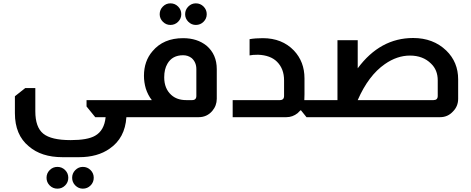

<svg xmlns="http://www.w3.org/2000/svg" viewBox="-20 -700 2812 1147"><path d="M191 -174V-35Q191 60 238.5 98.5Q286 137 402 137Q503 137 548 111Q603 80 611 0H549L497 -64V-102H773V0H735Q727 125 635 188Q563 239 452 239H353Q227 239 152 174Q69 106 69 -24V-125L131 -174ZM323 297Q350 297 369 316Q388 335 388 362Q388 389 369 408Q350 427 323 427Q296 427 277 408Q258 389 258 362Q258 335 277 316Q296 297 323 297ZM475 297Q502 297 521 316Q540 335 540 362Q540 389 521 408Q502 427 475 427Q449 427 430 408Q411 389 411 362Q411 335 430 316Q449 297 475 297Z M998 -680Q1025 -680 1044 -661Q1063 -642 1063 -615Q1063 -589 1044 -570Q1025 -551 998 -551Q972 -551 953 -570Q934 -589 934 -615Q934 -642 953 -661Q972 -680 998 -680ZM1150 -680Q1177 -680 1196 -661Q1215 -642 1215 -615Q1215 -589 1196 -570Q1177 -551 1150 -551Q1124 -551 1105 -570Q1086 -589 1086 -615Q1086 -642 1105 -661Q1124 -680 1150 -680ZM887 -102Q864 -131 851 -171Q840 -209 840 -247Q840 -335 891 -394Q956 -472 1074 -472Q1158 -472 1214 -427Q1275 -375 1275 -287V-110Q1275 -69 1248 -37Q1216 0 1167 0H686V-102ZM1153 -287Q1153 -328 1125 -353Q1103 -370 1074 -370Q1009 -370 980 -319Q961 -287 961 -238Q961 -171 1003 -133Q1037 -102 1092 -102H1128Q1153 -102 1153 -127Z M1471 -466Q1505 -472 1550 -472Q1665 -472 1736 -398Q1799 -331 1799 -232V-136Q1799 -113 1798 -102H1824V0H1811L1778 -41H1775Q1767 -32 1758 -24Q1728 0 1691 0H1370V-102H1652Q1677 -102 1677 -127V-220Q1677 -289 1635 -331Q1596 -370 1522 -373Q1488 -373 1471 -369Z M2117 -292Q2251 -473 2448 -473Q2568 -473 2646 -398Q2717 -329 2717 -226V-110Q2717 -65 2686 -34Q2655 0 2609 0H1816V-102H1996V-460H2117ZM2595 -220Q2595 -282 2555 -320Q2507 -368 2429 -368Q2352 -368 2279 -317Q2181 -249 2117 -102H2570Q2595 -102 2595 -127Z"/></svg>

Font: Almarai Bold
Style: Regular
Weight: 700
Designer: Boutros International 2019
Foundry: Created by Boutros International 2019
Version: Version 1.10